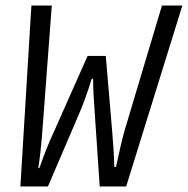

<svg xmlns="http://www.w3.org/2000/svg" viewBox="-20 -677 682 697"><path d="M54 0 94 -657H168L134 -204Q127 -115 119 -67H123Q151 -147 179 -206L298 -474H364L383 -250Q394 -126 395 -71H401Q421 -165 434 -209L568 -657H642L438 0H342L324 -266Q318 -344 318 -391H313Q289 -314 268 -266L154 0Z"/></svg>

Font: TypoPRO Source Code Pro
Style: Italic
Weight: 400
Italic angle: -11°
Monospace: yes
Designer: Paul D. Hunt, Teo Tuominen
Foundry: Adobe Systems Incorporated
Version: Version 1.030;PS 1.0;hotconv 1.0.84;makeotf.lib2.5.63406